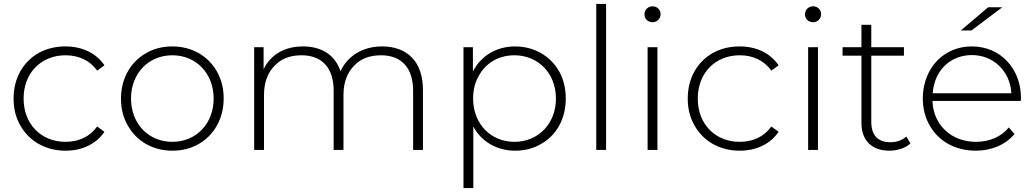

<svg xmlns="http://www.w3.org/2000/svg" viewBox="-20 -762 5259 976"><path d="M83 -125C128 -44 212 4 313 4C397 4 468 -29 511 -92L474 -119C437 -67 380 -41 313 -41C190 -41 100 -130 100 -261C100 -392 190 -481 313 -481C380 -481 437 -455 474 -403L511 -430C468 -493 397 -526 313 -526C262 -526 217 -515 177 -493C97 -448 49 -364 49 -261C49 -210 60 -165 83 -125Z M595 -261C595 -210 606 -165 629 -125C674 -44 757 4 856 4C905 4 950 -7 990 -30C1069 -75 1117 -160 1117 -261C1117 -312 1106 -357 1083 -398C1038 -478 955 -526 856 -526C807 -526 762 -515 723 -492C643 -447 595 -362 595 -261ZM646 -261C646 -390 736 -481 856 -481C976 -481 1066 -390 1066 -261C1066 -132 976 -41 856 -41C736 -41 646 -132 646 -261Z M1272 0H1322V-278C1322 -340 1339 -389 1374 -426C1408 -463 1454 -481 1513 -481C1616 -481 1676 -418 1676 -301V0H1726V-278C1726 -340 1743 -389 1778 -426C1812 -463 1858 -481 1917 -481C2020 -481 2080 -418 2080 -301V0H2130V-305C2130 -448 2051 -526 1922 -526C1823 -526 1746 -477 1711 -400C1683 -483 1615 -526 1520 -526C1425 -526 1355 -483 1320 -410V-522H1272Z M2336 -522V194H2386V-119C2427 -42 2506 4 2598 4C2647 4 2691 -7 2730 -30C2809 -74 2856 -158 2856 -261C2856 -312 2845 -358 2823 -398C2778 -478 2695 -526 2598 -526C2505 -526 2425 -479 2384 -399V-522ZM2413 -375C2449 -442 2515 -481 2595 -481C2715 -481 2806 -390 2806 -261C2806 -132 2715 -41 2595 -41C2475 -41 2385 -132 2385 -261C2385 -304 2394 -342 2413 -375Z M3011 0H3061V-742H3011Z M3322 0V-522H3272V0ZM3256 -689C3256 -666 3274 -649 3297 -649C3320 -649 3338 -667 3338 -690C3338 -713 3320 -730 3297 -730C3274 -730 3256 -712 3256 -689Z M3510 -125C3555 -44 3639 4 3740 4C3824 4 3895 -29 3938 -92L3901 -119C3864 -67 3807 -41 3740 -41C3617 -41 3527 -130 3527 -261C3527 -392 3617 -481 3740 -481C3807 -481 3864 -455 3901 -403L3938 -430C3895 -493 3824 -526 3740 -526C3689 -526 3644 -515 3604 -493C3524 -448 3476 -364 3476 -261C3476 -210 3487 -165 3510 -125Z M4138 0V-522H4088V0ZM4072 -689C4072 -666 4090 -649 4113 -649C4136 -649 4154 -667 4154 -690C4154 -713 4136 -730 4113 -730C4090 -730 4072 -712 4072 -689Z M4263 -522V-479H4359V-138C4359 -49 4410 4 4501 4C4542 4 4583 -9 4608 -33L4587 -68C4566 -49 4539 -39 4506 -39C4442 -39 4409 -75 4409 -143V-479H4575V-522H4409V-636H4359V-522Z M4706 -124C4751 -44 4836 4 4940 4C5020 4 5092 -26 5137 -81L5108 -114C5069 -66 5009 -41 4941 -41C4817 -41 4724 -126 4720 -249H5169L5170 -263C5170 -416 5063 -526 4921 -526C4874 -526 4831 -515 4793 -492C4717 -447 4671 -362 4671 -261C4671 -210 4683 -164 4706 -124ZM4752 -389C4787 -448 4848 -482 4921 -482C5030 -482 5115 -400 5121 -288H4721C4724 -325 4734 -359 4752 -389ZM4918 -607 5075 -725H5003L4864 -607Z"/></svg>

Font: Montserrat Light
Style: Regular
Weight: 300
Designer: Julieta Ulanovsky
Foundry: Julieta Ulanovsky
Version: Version 7.200